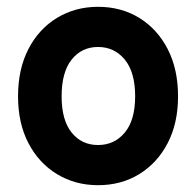

<svg xmlns="http://www.w3.org/2000/svg" viewBox="-20 -533 577 564"><path d="M268 11Q201 11 147.5 -21.5Q94 -54 63.5 -112.5Q33 -171 33 -250Q33 -330 63.5 -389Q94 -448 147.5 -480.5Q201 -513 268 -513Q336 -513 389 -480.5Q442 -448 472.5 -389Q503 -330 503 -250Q503 -171 472.5 -112.5Q442 -54 389 -21.5Q336 11 268 11ZM268 -107Q316 -107 346.5 -143.5Q377 -180 377 -250Q377 -321 346.5 -358Q316 -395 268 -395Q220 -395 190.5 -358Q161 -321 161 -250Q161 -180 190.5 -143.5Q220 -107 268 -107Z"/></svg>

Font: Zen Kaku Gothic Antique Black
Style: Regular
Weight: 900
Designer: Yoshimichi Ohira
Foundry: Positype
Version: Version 1.001